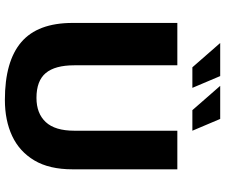

<svg xmlns="http://www.w3.org/2000/svg" viewBox="-86 -792 899 766"><g transform="rotate(90 363.0 -408.5)"><path d="M378 21Q224 21 147.5 -44.5Q71 -110 71 -249V-667H240V-256Q240 -179 271 -142Q302 -105 370 -105Q432 -105 466.5 -142Q501 -179 501 -256V-667H655V-249Q655 -156 619.5 -96.5Q584 -37 522 -8Q460 21 378 21ZM248 -727 151 -838H283L330 -727ZM419 -727 322 -838H454L501 -727Z"/></g></svg>

Font: Maven Pro
Style: Bold
Weight: 700
Designer: Joe Prince
Foundry: Joe Prince
Version: Version 2.103